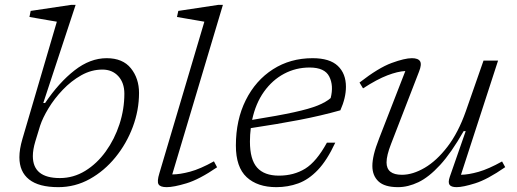

<svg xmlns="http://www.w3.org/2000/svg" viewBox="-20 -762 2132 792"><path d="M214.5 -672.5Q205 -674 183.5 -677.8Q162 -681.5 139 -685.5Q116 -689.5 101.5 -692L106.5 -717L274 -742H292L158.5 -337H166Q223.5 -422 287.8 -472Q352 -522 420 -522Q486.5 -522 520 -480.2Q553.5 -438.5 553.5 -378.5Q553.5 -307.5 527.8 -238.5Q502 -169.5 456.2 -113.2Q410.5 -57 350.2 -23.5Q290 10 220.5 10Q140 10 100 -21.8Q60 -53.5 60 -113.5Q60 -146.5 72.5 -189ZM125.5 -178Q115.5 -144.5 115.5 -118Q115.5 -27.5 227 -27.5Q283 -27.5 331.5 -57.2Q380 -87 416.2 -137.2Q452.5 -187.5 472.8 -249.5Q493 -311.5 493 -375.5Q493 -420.5 468 -447.8Q443 -475 402.5 -475Q357 -475 315.2 -451.5Q273.5 -428 238.8 -391.5Q204 -355 180 -315.2Q156 -275.5 145.5 -243.5Z M823 -672.5Q814 -674 792.5 -677.8Q771 -681.5 747.5 -685.5Q724 -689.5 710 -692L715.5 -717L881 -742H899.5L690.5 -42.5Q722 -42.5 764 -53.8Q806 -65 862.5 -96.5L875.5 -72Q801.5 -21.5 749 -5.8Q696.5 10 667.5 10Q641 10 634 -1.8Q627 -13.5 637.5 -47.5Z M1363 -173.5Q1329 -100.5 1291 -60.8Q1253 -21 1210.2 -5.5Q1167.5 10 1120 10Q1042 10 997.5 -31.2Q953 -72.5 953 -161.5Q953 -267.5 993.8 -349Q1034.5 -430.5 1106 -476.2Q1177.5 -522 1269.5 -522Q1340 -522 1373.5 -490.2Q1407 -458.5 1407 -404Q1407 -358.5 1384 -307Q1304 -284.5 1214.2 -267.2Q1124.5 -250 1014.5 -233.5Q1011 -206.5 1011 -178Q1011 -104 1040.5 -70.8Q1070 -37.5 1130.5 -37.5Q1192 -37.5 1238.8 -66.2Q1285.5 -95 1328.5 -173.5ZM1257 -483.5Q1200.5 -483.5 1152 -457.8Q1103.5 -432 1069 -383.8Q1034.5 -335.5 1020 -267.5Q1129 -285 1192.8 -299Q1256.5 -313 1290.5 -326.8Q1324.5 -340.5 1344 -357.5Q1357 -409 1338.2 -446.2Q1319.5 -483.5 1257 -483.5Z M1835.5 -33 1901 -221H1892.5Q1841.5 -131.5 1795.2 -81.2Q1749 -31 1706 -10.5Q1663 10 1622 10Q1566.5 10 1541.2 -13.8Q1516 -37.5 1516 -77.5Q1516 -98.5 1522.5 -125.8Q1529 -153 1544.5 -192.5L1652 -469Q1620.5 -467.5 1578 -451.2Q1535.5 -435 1477.5 -397.5L1463 -421.5Q1541.5 -482.5 1595.5 -502.2Q1649.5 -522 1679 -522Q1705 -522 1712.8 -509.2Q1720.5 -496.5 1708.5 -466.5L1593 -168Q1574.5 -120.5 1574.5 -92Q1574.5 -41 1638 -41Q1682.5 -41 1731.8 -69.8Q1781 -98.5 1825.8 -156.8Q1870.5 -215 1901.5 -303L1974.5 -512H2034.5L1881.5 -41Q1912.5 -41.5 1954 -53.2Q1995.5 -65 2051 -96L2064 -72.5Q1990.5 -21.5 1940 -5.8Q1889.5 10 1863.5 10Q1841 10 1834.2 0Q1827.5 -10 1835.5 -33Z"/></svg>

Font: Newsreader 6pt Light
Style: Italic
Weight: 300
Italic angle: -17°
Designer: Hugues Gentile
Foundry: Production Type
Version: Version 1.003; ttfautohint (v1.8.3)